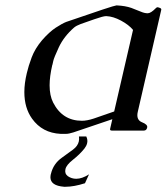

<svg xmlns="http://www.w3.org/2000/svg" viewBox="-20 -487 622 716"><path d="M301.8 22Q308.1 35.2 304.7 47.9Q302.2 57.6 294.9 66.9Q277.3 88.9 252.4 108.4Q227.5 127.9 224.1 143.6Q220.2 160.2 232.9 169.9Q247.1 179.7 264.2 179.7Q286.1 179.7 312 163.1L296.9 196.3Q255.9 209.5 224.1 209.5Q221.7 209.5 219.2 209.5Q168 205.6 168 173.8Q168 169.9 168.9 165Q169.4 163.1 169.9 161.6Q178.7 123.5 211.4 100.6Q234.9 84 252.4 70.8Q270 57.6 273.9 40.5Q275.9 31.7 274.4 22ZM375 -426.8Q364.7 -426.8 331.1 -415Q296.9 -403.3 281.2 -397.5Q265.1 -391.6 256.3 -384.3Q218.8 -351.6 199.7 -311.5Q181.2 -271.5 178.7 -259.8L175.8 -246.6Q175.3 -245.1 174.8 -244.1Q165 -201.7 165 -168.9Q165 -130.4 178.2 -104.5Q212.9 -36.6 285.6 -36.6Q304.2 -36.6 329.6 -44.9Q355 -53.2 405.8 -71.3L476.1 -375.5Q460.4 -394.5 431.2 -410.2Q401.9 -425.8 377 -426.8ZM226.1 12.2H206.1Q137.7 8.8 99.6 -44.4Q70.8 -84.5 70.8 -143.6Q70.8 -176.3 80.1 -214.8Q85.9 -240.2 98.1 -272.9Q110.4 -305.7 136.7 -336.9Q164.1 -368.2 188 -383.8Q211.9 -399.4 227.1 -405.3Q405.3 -466.8 414.1 -466.8H416.5Q447.3 -465.3 469.7 -457.5Q492.2 -449.2 505.4 -443.4Q519 -437.5 530.8 -437.5Q542.5 -437.5 561 -456.5Q564.5 -460 566.9 -460Q569.8 -460 576.2 -457.5Q581.5 -455.6 581.5 -451.2Q581.5 -450.2 581.1 -449.2L494.1 -71.3Q492.2 -63.5 492.2 -57.6Q492.2 -38.1 509.3 -31.2Q531.7 -22.5 528.8 -11.2Q526.4 0 516.1 0H397.5Q389.2 0 390.6 -6.3L398.9 -42.5L253.4 6.8Q236.3 12.2 226.1 12.2Z"/></svg>

Font: Caudex
Style: Italic
Weight: 400
Italic angle: -13°
Version: Version 1.04